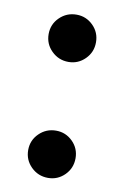

<svg xmlns="http://www.w3.org/2000/svg" viewBox="-67 -557 392 607"><g transform="rotate(10 129.5 -253.0)"><path d="M130 -363Q98.3 -363 75.8 -385.2Q53.3 -407.3 53.3 -439Q53.3 -470.7 75.8 -492.7Q98.3 -514.7 130 -514.7Q161 -514.7 183.2 -492.7Q205.3 -470.7 205.3 -439Q205.3 -407.3 183.2 -385.2Q161 -363 130 -363ZM130 9.3Q98.3 9.3 75.8 -12.8Q53.3 -35 53.3 -66.7Q53.3 -98.3 75.8 -120.3Q98.3 -142.3 130 -142.3Q161 -142.3 183.2 -120.3Q205.3 -98.3 205.3 -66.7Q205.3 -35 183.2 -12.8Q161 9.3 130 9.3Z"/></g></svg>

Font: Fustat
Style: Regular
Weight: 400
Designer: Mohamed Gaber, Khaled Hosny, Laura Garcia Mut
Foundry: Kief Type Foundry, Alif Type Foundry, Hard Type Foundry
Version: Version 1.007